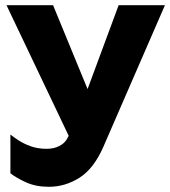

<svg xmlns="http://www.w3.org/2000/svg" viewBox="-20 -550 654 738"><path d="M168 168Q118 168 80.5 151Q43 134 20 116V-33Q31 -24 50.5 -11Q70 2 97.5 12Q125 22 159 22Q186 22 206.5 12Q227 2 237 -15L244 -28L5 -530H184L330 -175L276 -98L436 -530H614L377 15Q340 99 285 133.5Q230 168 168 168Z"/></svg>

Font: Roundo Variable
Style: Regular
Weight: 200
Designer: Shiva Nallaperumal
Foundry: Indian Type Foundry
Version: Version 2.000